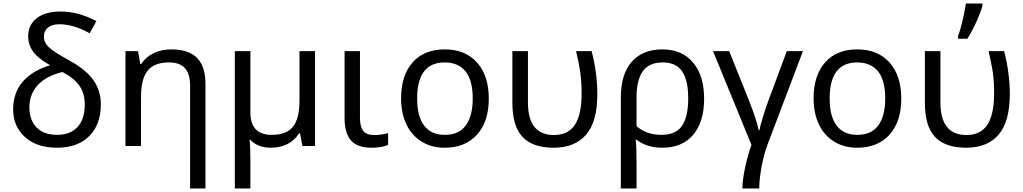

<svg xmlns="http://www.w3.org/2000/svg" viewBox="-20 -825 5780 1085"><path d="M459 -234.9Q459 -295.4 429.9 -338.9Q400.9 -382.3 333 -418Q240.7 -396 193.4 -344Q146 -292 146 -218.8Q146 -145.5 187.3 -104.2Q228.5 -63 302.7 -63Q377 -63 418 -107.2Q459 -151.4 459 -234.9ZM314.9 -688Q274.9 -688 251.5 -669.4Q228 -650.9 228 -618.2Q228 -585.4 254.6 -559.3Q281.2 -533.2 373.5 -482.4Q465.8 -431.6 507.8 -372.1Q549.8 -312.5 549.8 -235.8Q549.8 -120.6 483.9 -55.4Q418 9.8 302.7 9.8Q187.5 9.8 120.8 -50.8Q54.2 -111.3 54.2 -206.1Q54.2 -300.8 108.9 -363.8Q163.6 -426.8 263.2 -456.1Q195.3 -494.6 167.2 -533.4Q139.2 -572.3 139.2 -620.1Q139.2 -684.6 187.7 -722.2Q236.3 -759.8 318.8 -759.8Q369.6 -759.8 416 -748.5Q462.4 -737.3 524.9 -706.1L486.8 -637.2Q395 -688 314.9 -688Z M1054.2 240.2V-342.8Q1054.2 -407.2 1025.4 -439.7Q996.6 -472.2 934.1 -472.2Q851.6 -472.2 814.2 -425.5Q776.9 -378.9 776.9 -277.8V0H689V-536.1H759.8L772.9 -462.9H777.8Q802.7 -502.4 847.7 -524.2Q892.6 -545.9 946.8 -545.9Q1045.4 -545.9 1093.3 -498Q1141.1 -450.2 1141.1 -349.1V240.2Z M1395 -189.9Q1395 -63 1515.1 -63Q1598.1 -62.5 1635.3 -108.4Q1672.4 -154.3 1672.4 -256.8V-536.1H1760.3V0H1689L1675.3 -71.8H1670.4Q1617.2 9.8 1509.3 9.8Q1438 9.8 1394 -35.2H1390.1Q1395 1 1395 84V240.2H1307.1V-536.1H1395Z M2079.1 9.8Q1999 9.8 1963.1 -31.7Q1927.2 -73.2 1927.2 -157.2V-536.1H2014.2V-158.2Q2014.2 -109.9 2032.2 -85.9Q2050.3 -62 2093.8 -62Q2137.2 -62 2173.3 -73.2V-5.9Q2138.2 9.8 2079.1 9.8Z M2337.4 -269Q2336.9 -168 2377 -115.2Q2417 -62.5 2494.1 -63Q2571.3 -62.5 2611.3 -115.2Q2651.4 -168 2651.4 -269Q2651.4 -370.1 2611.3 -420.9Q2571.3 -471.7 2493.2 -472.2Q2337.4 -472.2 2337.4 -269ZM2492.2 9.8Q2419.4 9.8 2363.3 -24.4Q2307.1 -58.6 2276.9 -121.6Q2246.6 -185.1 2246.6 -269Q2246.6 -399.4 2312 -472.7Q2377.4 -545.9 2493.2 -545.9Q2609.4 -545.9 2675.8 -471.7Q2742.2 -397.5 2742.2 -267.6Q2742.2 -137.7 2675.8 -64Q2609.4 9.8 2492.2 9.8Z M3355.5 -292Q3355.5 -136.7 3291.7 -63.5Q3228 9.8 3108.9 9.8Q2989.7 9.8 2932.6 -51.5Q2875.5 -112.8 2875.5 -243.2V-536.1H2963.4V-246.1Q2963.4 -62 3110.4 -62Q3189.9 -62 3228.3 -119.1Q3266.6 -176.3 3266.6 -295.9Q3266.6 -358.4 3260 -409.4Q3253.4 -460.4 3235.4 -536.1H3323.2Q3355.5 -413.1 3355.5 -292Z M3577.1 -273.9V-111.8Q3633.8 -63 3716.8 -63Q3799.8 -63 3834.5 -114.7Q3869.1 -166.5 3869.1 -268.6Q3869.1 -370.6 3835 -421.4Q3800.8 -472.2 3724.6 -472.2Q3648.4 -472.2 3612.8 -422.9Q3577.1 -373.5 3577.1 -273.9ZM3722.2 9.8Q3636.2 9.8 3577.1 -35.2H3572.3Q3577.1 -2 3577.1 98.1V240.2H3488.3V-274.9Q3488.3 -405.3 3549.8 -475.6Q3611.3 -545.9 3722.7 -545.9Q3834 -545.9 3896.5 -471.7Q3959 -397.5 3959 -266.6Q3959 -135.7 3897 -63Q3835 9.8 3722.2 9.8Z M4270.5 240.2H4175.3Q4175.3 195.8 4189.9 125Q4204.6 54.2 4226.6 -5.9L4009.3 -536.1H4100.6L4213.4 -254.9Q4256.8 -145 4267.6 -88.9H4271.5Q4274.4 -108.4 4290.3 -160.9Q4306.2 -213.4 4320.3 -251L4426.3 -536.1H4517.6L4319.3 -13.2Q4297.4 43.9 4283.9 116.2Q4270.5 188.5 4270.5 240.2Z M4668.5 -269Q4668 -168 4708 -115.2Q4748 -62.5 4825.2 -63Q4902.3 -62.5 4942.4 -115.2Q4982.4 -168 4982.4 -269Q4982.4 -370.1 4942.4 -420.9Q4902.3 -471.7 4824.2 -472.2Q4668.5 -472.2 4668.5 -269ZM4823.2 9.8Q4750.5 9.8 4694.3 -24.4Q4638.2 -58.6 4607.9 -121.6Q4577.6 -185.1 4577.6 -269Q4577.6 -399.4 4643.1 -472.7Q4708.5 -545.9 4824.2 -545.9Q4940.4 -545.9 5006.8 -471.7Q5073.2 -397.5 5073.2 -267.6Q5073.2 -137.7 5006.8 -64Q4940.4 9.8 4823.2 9.8Z M5686.5 -292Q5686 -136.7 5622.6 -63.5Q5559.1 9.8 5439.9 9.8Q5320.8 9.8 5263.2 -51.8Q5206.5 -113.3 5206.5 -243.2V-536.1H5294.4V-246.1Q5294.4 -62 5441.4 -62Q5521 -62 5559.1 -119.1Q5597.2 -176.3 5597.7 -295.9Q5598.1 -358.4 5591.3 -409.2Q5584.5 -460 5566.4 -536.1H5654.3Q5686.5 -413.1 5686.5 -292ZM5532.2 -805.2V-793.9Q5524.9 -763.2 5499.5 -706.1Q5474.1 -648.9 5446.3 -606H5393.6V-620.1Q5407.7 -656.2 5420.4 -712.9Q5433.1 -769.5 5438.5 -805.2Z"/></svg>

Font: NotoSans
Style: Regular
Weight: 400
Designer: Monotype Design team
Foundry: Monotype Imaging Inc.
Version: Version 1.04